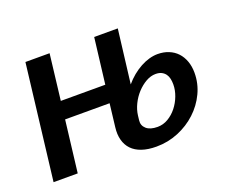

<svg xmlns="http://www.w3.org/2000/svg" viewBox="-91 -651 946 799"><g transform="rotate(-20 382.0 -251.0)"><path d="M447 -119.5Q444.5 -97.5 461 -82.8Q477.5 -68 510.5 -68Q535.5 -68 557.5 -81Q579.5 -94 596 -114.8Q612.5 -135.5 622.2 -161.2Q632 -187 632 -212.5Q632 -225.5 629.5 -237.2Q627 -249 620.5 -258Q614 -267 603.5 -272.5Q593 -278 577 -278Q555.5 -278 534 -265.8Q512.5 -253.5 494.5 -234Q476.5 -214.5 464.5 -190Q452.5 -165.5 449.5 -141ZM465.5 -272.5Q481 -291 499.2 -306Q517.5 -321 536.8 -331.5Q556 -342 575.5 -347.5Q595 -353 613 -353Q640 -353 662 -344Q684 -335 699.2 -318.8Q714.5 -302.5 723 -279.2Q731.5 -256 731.5 -227.5Q731.5 -180 711.2 -137.5Q691 -95 656.2 -62.8Q621.5 -30.5 575.5 -11.5Q529.5 7.5 478 7.5Q441 7.5 414 -1.8Q387 -11 370.2 -28.5Q353.5 -46 346.8 -71Q340 -96 344 -127.5L356 -229H159L131.5 0H24.5L85.5 -510H192.5L168.5 -307.5H365.5L390 -510H494.5Z"/></g></svg>

Font: Lato SemiBold
Style: Italic
Weight: 600
Italic angle: -7°
Designer: Lukasz Dziedzic with Adam Twardoch and Botio Nikoltchev
Foundry: tyPoland Lukasz Dziedzic
Version: Version 2.015; 2015-08-06; http://www.latofonts.com/